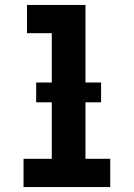

<svg xmlns="http://www.w3.org/2000/svg" viewBox="-20 -755 540 775"><path d="M75 0V-114H189V-621H89V-735H325V-114H425V0ZM126 -342V-422H388V-342Z"/></svg>

Font: Iosevka Term Curly Heavy
Style: Regular
Weight: 900
Designer: Belleve Invis
Foundry: Belleve Invis
Version: Version 32.3.0